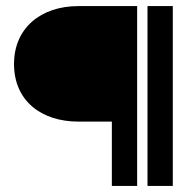

<svg xmlns="http://www.w3.org/2000/svg" viewBox="-20 -600 619 630"><path d="M26 -390C26 -268 117 -201 237 -201H347V10H430V-580H237C114 -580 26 -508 26 -390ZM464 10H547V-580H464Z"/></svg>

Font: Charger Sport
Style: SeBdExt
Weight: 600
Designer: Jasper
Foundry: Cannot Into Space Fonts
Version: Version 1.1